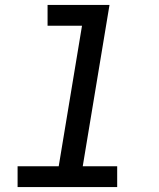

<svg xmlns="http://www.w3.org/2000/svg" viewBox="-20 -755 640 775"><path d="M51 0V-84H217L311 -651H172V-735H422L314 -84H453V0Z"/></svg>

Font: Iosevka Curly Slab MdExObl
Style: Regular
Weight: 500
Width: 7
Italic angle: -9°
Monospace: yes
Designer: Belleve Invis
Foundry: Belleve Invis
Version: Version 11.1.0; ttfautohint (v1.8.3)